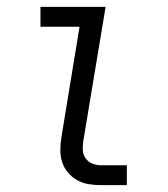

<svg xmlns="http://www.w3.org/2000/svg" viewBox="-20 -540 490 560"><path d="M275 0Q256 0 238 -3Q220 -6 205 -14.5Q190 -23 178.5 -36.5Q167 -50 161.5 -66.5Q156 -83 156 -101.5Q156 -120 159 -139L212 -462H98V-520H288L223 -129Q221 -116 221.5 -102.5Q222 -89 229.5 -78.5Q237 -68 249 -63Q261 -58 274 -58H350V0Z"/></svg>

Font: Iosevka Etoile Light
Style: Italic
Weight: 300
Italic angle: -9°
Designer: Belleve Invis
Foundry: Belleve Invis
Version: Version 22.1.2; ttfautohint (v1.8.4)